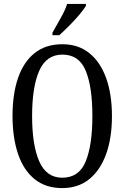

<svg xmlns="http://www.w3.org/2000/svg" viewBox="-20 -951 637 981"><path d="M298 10Q213 10 156.5 -36Q100 -82 72 -165Q44 -248 44 -359Q44 -470 72 -552Q100 -634 156.5 -679.5Q213 -725 299 -725Q380 -725 436.5 -679.5Q493 -634 522.5 -551.5Q552 -469 552 -358Q552 -247 522.5 -164.5Q493 -82 436.5 -36Q380 10 298 10ZM298 -43Q384 -43 418 -126.5Q452 -210 452 -358Q452 -507 418 -589.5Q384 -672 299 -672Q217 -672 180.5 -589.5Q144 -507 144 -358Q144 -210 180.5 -126.5Q217 -43 298 -43ZM248 -784Q269 -822 290.5 -859.5Q312 -897 323 -931H419V-921Q409 -904 386 -876.5Q363 -849 335 -821Q307 -793 283 -771H248Z"/></svg>

Font: Noto Serif ExtraCondensed
Style: Regular
Weight: 400
Width: 2
Designer: Monotype Design Team
Foundry: Monotype Imaging Inc.
Version: Version 2.015